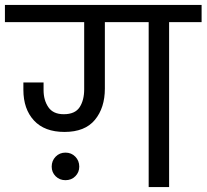

<svg xmlns="http://www.w3.org/2000/svg" viewBox="-47 -760 839 780"><path d="M772 -740V-670H640V0H557V-670H379V-400Q379 -322 338.5 -273Q298 -224 215 -224Q134 -224 91 -270.5Q48 -317 48 -395V-425H130V-394Q130 -353 149.5 -324.5Q169 -296 212 -296Q258 -296 276.5 -324.5Q295 -353 295 -397V-670H-27V-740ZM275 -83Q275 -60 259 -44Q243 -28 219 -28Q195 -28 179 -44Q163 -60 163 -83Q163 -107 179 -123.5Q195 -140 219 -140Q243 -140 259 -123.5Q275 -107 275 -83Z"/></svg>

Font: DVN-Poppins
Style: Regular
Weight: 400
Designer: Ninad Kale (Devanagari), Jonny Pinhorn (Latin)
Foundry: Indian Type Foundry
Version: 4.004